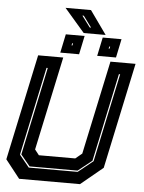

<svg xmlns="http://www.w3.org/2000/svg" viewBox="-63 -1028 807 1078"><g transform="rotate(5 340.5 -489.5)"><path d="M86 0 5 -103 132 -700H273.5L161 -172L185 -141.5H390L427 -172L539.5 -700H681L554 -103L429 0ZM134.5 -67.5H410L494 -135L600 -634H593L487.5 -137L409 -74.5H138.5L86.5 -137.5L192 -634H185L79 -135.5ZM462.5 -726 484.5 -831H590.5L568.5 -726ZM254.5 -726 276.5 -831H382.5L360.5 -726ZM314 -772H319L321.5 -784H316.5ZM523 -772H528L530.5 -784H525.5ZM499.5 -847H376L262 -979H405.5ZM414.5 -881 368 -944H360L407 -881Z"/></g></svg>

Font: Tourney ExtraBold
Style: Italic
Weight: 800
Italic angle: -12°
Version: Version 1.015